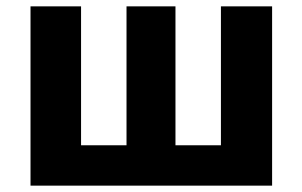

<svg xmlns="http://www.w3.org/2000/svg" viewBox="-20 -584 951 604"><path d="M76 -564H235V-127H378V-564H532V-127H675V-564H836V0H76Z"/></svg>

Font: Merged Yaku Han JP ExtraBold
Style: Regular
Weight: 800
Designer: Ryoko NISHIZUKA 西塚涼子 (kana, bopomofo & ideographs); Paul D. Hunt (Latin, Greek & Cyrillic); Sandoll Communications 산돌커뮤니
Foundry: Adobe
Version: Version 2.004